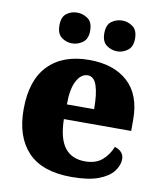

<svg xmlns="http://www.w3.org/2000/svg" viewBox="-86 -831 769 910"><g transform="rotate(10 299.0 -376.0)"><path d="M320 10Q178 10 109.5 -62.5Q41 -135 41 -266Q41 -407 111 -479Q181 -551 308 -551Q426 -551 493.5 -489.5Q561 -428 561 -309V-254H237Q239 -160 272.5 -117Q306 -74 370 -74Q421 -74 451.5 -100Q482 -126 498 -166Q517 -161 529.5 -148Q542 -135 542 -115Q542 -85 520 -56Q498 -27 449.5 -8.5Q401 10 320 10ZM370 -325Q370 -399 356.5 -438.5Q343 -478 313 -478Q281 -478 260 -439Q239 -400 239 -325ZM430 -614Q401 -614 378 -631Q355 -648 355 -688Q355 -729 378 -745.5Q401 -762 430 -762Q456 -762 479.5 -745.5Q503 -729 503 -688Q503 -648 479.5 -631Q456 -614 430 -614ZM212 -614Q184 -614 161.5 -631Q139 -648 139 -688Q139 -729 161.5 -745.5Q184 -762 212 -762Q240 -762 263.5 -745.5Q287 -729 287 -688Q287 -648 263.5 -631Q240 -614 212 -614Z"/></g></svg>

Font: Noto Serif Armenian Black
Style: Regular
Weight: 900
Version: Version 2.007